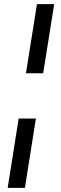

<svg xmlns="http://www.w3.org/2000/svg" viewBox="-20 -725 293 925"><path d="M105 -372 158 -705H241L188 -372ZM17 180 70 -154H153L100 180Z"/></svg>

Font: Nunito Sans 10pt Condensed Medium
Style: Italic
Weight: 500
Width: 3
Italic angle: -9°
Designer: Vernon Adams
Foundry: Vernon Adams
Version: Version 3.101;gftools[0.9.27]